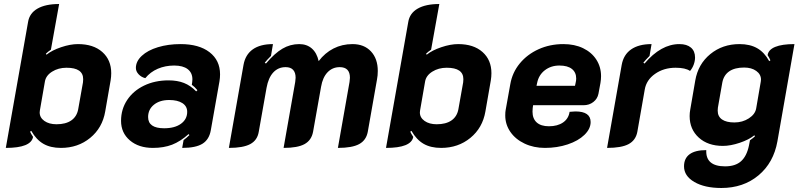

<svg xmlns="http://www.w3.org/2000/svg" viewBox="-20 -729 3990 958"><path d="M120 -619Q127 -663 167 -686Q207 -709 275 -709L234 -481Q219 -471 209 -461L212 -456Q239 -478 285 -493.5Q331 -509 369 -509Q446 -509 490.5 -469.5Q535 -430 535 -364Q535 -346 532 -328L505 -173Q491 -91 430 -41Q369 9 284 9Q232 9 196.5 -11.5Q161 -32 136 -76L130 -72Q136 -59 145 -46Q135 9 9 9ZM370 -183 394 -318Q395 -324 395 -334Q395 -391 312 -391Q271 -391 240 -371.5Q209 -352 204 -322L179 -178Q178 -175 178 -168Q178 -142 201.5 -125.5Q225 -109 262 -109Q308 -109 335.5 -128Q363 -147 370 -183Z M584 -126Q584 -184 614.5 -230Q645 -276 699 -302Q753 -328 821 -328Q865 -328 898 -315Q931 -302 959 -273L965 -279Q951 -296 937 -306L939 -319Q940 -324 940 -333Q940 -366 916.5 -384Q893 -402 849 -402Q805 -402 767.5 -386Q730 -370 705 -339Q685 -344 671.5 -358.5Q658 -373 658 -390Q658 -423 687.5 -450.5Q717 -478 768 -493.5Q819 -509 881 -509Q973 -509 1025.5 -468.5Q1078 -428 1078 -358Q1078 -341 1075 -323L1032 -80Q1024 -33 990.5 -12Q957 9 889 9L896 -30Q911 -41 925 -55L921 -60Q880 -23 838.5 -7Q797 9 743 9Q672 9 628 -28.5Q584 -66 584 -126ZM914 -171Q914 -199 890 -214.5Q866 -230 824 -230Q777 -230 748 -206.5Q719 -183 719 -145Q719 -89 799 -89Q852 -89 883 -111.5Q914 -134 914 -171Z M1195 -405Q1204 -456 1241 -482.5Q1278 -509 1342 -509L1332 -450Q1311 -429 1301 -416L1307 -412Q1350 -463 1389 -486Q1428 -509 1473 -509Q1511 -509 1536 -487Q1561 -465 1570 -424Q1601 -465 1644 -487Q1687 -509 1739 -509Q1797 -509 1831 -472.5Q1865 -436 1865 -375Q1865 -352 1861 -332L1815 -71Q1807 -29 1772 -10Q1737 9 1666 9L1724 -320Q1726 -336 1726 -341Q1726 -394 1675 -394Q1639 -394 1614.5 -368.5Q1590 -343 1582 -296L1542 -71Q1534 -29 1499.5 -10Q1465 9 1395 9L1453 -320Q1455 -336 1455 -341Q1455 -367 1442.5 -380.5Q1430 -394 1405 -394Q1368 -394 1343.5 -367.5Q1319 -341 1310 -291L1271 -71Q1264 -29 1228.5 -10Q1193 9 1122 9Z M2017 -619Q2024 -663 2064 -686Q2104 -709 2172 -709L2131 -481Q2116 -471 2106 -461L2109 -456Q2136 -478 2182 -493.5Q2228 -509 2266 -509Q2343 -509 2387.5 -469.5Q2432 -430 2432 -364Q2432 -346 2429 -328L2402 -173Q2388 -91 2327 -41Q2266 9 2181 9Q2129 9 2093.5 -11.5Q2058 -32 2033 -76L2027 -72Q2033 -59 2042 -46Q2032 9 1906 9ZM2267 -183 2291 -318Q2292 -324 2292 -334Q2292 -391 2209 -391Q2168 -391 2137 -371.5Q2106 -352 2101 -322L2076 -178Q2075 -175 2075 -168Q2075 -142 2098.5 -125.5Q2122 -109 2159 -109Q2205 -109 2232.5 -128Q2260 -147 2267 -183Z M2501 -153Q2501 -171 2503 -180L2526 -308Q2536 -367 2573.5 -412.5Q2611 -458 2667.5 -483.5Q2724 -509 2791 -509Q2847 -509 2889.5 -488.5Q2932 -468 2955.5 -431.5Q2979 -395 2979 -349Q2979 -333 2976 -315L2966 -261Q2961 -236 2940.5 -220Q2920 -204 2892 -204H2640L2638 -190Q2637 -184 2637 -172Q2637 -137 2658 -118Q2679 -99 2719 -99Q2762 -99 2789.5 -118Q2817 -137 2822 -171Q2844 -173 2851 -173Q2927 -173 2927 -120Q2927 -86 2896 -56Q2865 -26 2812.5 -8.5Q2760 9 2699 9Q2643 9 2597.5 -12.5Q2552 -34 2526.5 -71Q2501 -108 2501 -153ZM2849 -301 2852 -315Q2855 -327 2855 -337Q2855 -368 2833.5 -385Q2812 -402 2771 -402Q2729 -402 2698.5 -378.5Q2668 -355 2660 -315L2657 -301Z M3197 -282 3160 -71Q3152 -29 3116.5 -10Q3081 9 3009 9L3082 -405Q3091 -456 3129 -482.5Q3167 -509 3231 -509L3221 -450Q3201 -430 3190 -416L3196 -412Q3278 -509 3370 -509Q3407 -509 3427.5 -491.5Q3448 -474 3448 -442Q3448 -425 3441.5 -407Q3435 -389 3423 -375Q3400 -391 3351 -391Q3292 -391 3248.5 -360.5Q3205 -330 3197 -282Z M3393 101Q3393 61 3421 40.5Q3449 20 3504 20Q3500 101 3598 101Q3649 101 3677.5 75.5Q3706 50 3717 -3L3722 -29Q3739 -41 3747 -49L3744 -54Q3717 -32 3671 -16.5Q3625 -1 3587 -1Q3512 -1 3466.5 -42.5Q3421 -84 3421 -150Q3421 -166 3424 -182L3449 -327Q3463 -409 3524 -459Q3585 -509 3670 -509Q3722 -509 3758 -488.5Q3794 -468 3818 -424L3824 -428Q3819 -440 3810 -454Q3814 -481 3848 -495Q3882 -509 3944 -509L3859 -24Q3840 83 3764.5 146Q3689 209 3579 209Q3496 209 3444.5 179Q3393 149 3393 101ZM3753 -188 3776 -322Q3777 -325 3777 -332Q3777 -358 3753.5 -375Q3730 -392 3693 -392Q3646 -392 3618.5 -373Q3591 -354 3584 -317L3562 -192Q3561 -187 3561 -177Q3561 -148 3582.5 -133Q3604 -118 3644 -118Q3685 -118 3716.5 -138.5Q3748 -159 3753 -188Z"/></svg>

Font: K2D ExtraBold
Style: Italic
Weight: 800
Italic angle: -10°
Designer: Katatrad Aksorn Co.,Ltd.
Foundry: Cadson Demak Co.,Ltd.
Version: Version 1.000; ttfautohint (v1.6)